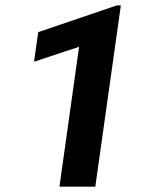

<svg xmlns="http://www.w3.org/2000/svg" viewBox="-20 -696 602 716"><path d="M335.4 0H201.7L274.9 -521.5L106.9 -465.8L122.6 -576.2L415.5 -675.8H430.7Z"/></svg>

Font: Robert Sans ExtraBold
Style: Italic
Weight: 800
Italic angle: -8°
Designer: Christian Robertson (extended by Adam Twardoch)
Foundry: Google
Version: Version 12.135;April 2, 2019;FontCreator 11.5.0.2425 64-bit;